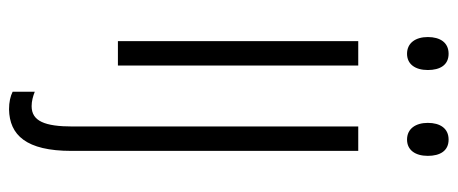

<svg xmlns="http://www.w3.org/2000/svg" viewBox="-314 -458 1013 425"><g transform="rotate(90 192.5 -245.5)"><path d="M99 -732C74 -732 62 -713 62 -686C62 -659 75 -640 99 -640C122 -640 135 -658 135 -686C135 -713 124 -732 99 -732ZM252 -686C252 -659 265 -640 289 -640C312 -640 325 -658 325 -686C325 -713 314 -732 289 -732C264 -732 252 -713 252 -686ZM125 -532H71V0H125ZM222 241C279 240 314 203 314 103V-532H260V100C260 162 248 191 215 191C204 191 193 188 183 184V233C193 238 206 241 222 241Z"/></g></svg>

Font: Noto Sans Devanagari UI ExtraCondensed Light
Style: Regular
Weight: 300
Width: 2
Designer: Jelle Bosma - Monotype Design Team
Foundry: Monotype Imaging Inc.
Version: Version 2.004